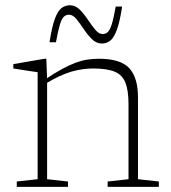

<svg xmlns="http://www.w3.org/2000/svg" viewBox="-20 -730 669 750"><path d="M164 -421.5V-30L245.5 -21V0H45.5V-21L127 -30V-448Q119 -449 92.5 -453Q66 -457 32 -462.5V-479.5L153.5 -500.5H161ZM400.5 -21 482 -30V-322.5Q482 -376.5 470 -407Q458 -437.5 428 -450Q398 -462.5 343.5 -462.5Q301.5 -462.5 258.5 -450Q215.5 -437.5 158.5 -403.5L155 -419Q192.5 -444 221.2 -459.8Q250 -475.5 274 -484.5Q298 -493.5 320.2 -497Q342.5 -500.5 367 -500.5Q450.5 -500.5 484.8 -463.8Q519 -427 519 -349V-30L600.5 -21V0H400.5ZM457 -704.5Q448 -644 436.2 -612.8Q424.5 -581.5 410.2 -570.8Q396 -560 378 -560Q356.5 -560 339.2 -577Q322 -594 307.2 -616.2Q292.5 -638.5 278.5 -655.5Q264.5 -672.5 249.5 -672.5Q238 -672.5 229.5 -664.8Q221 -657 214 -634Q207 -611 198.5 -565H173.5Q183 -626 194.5 -657Q206 -688 220.8 -698.8Q235.5 -709.5 253 -709.5Q274.5 -709.5 291.5 -692.5Q308.5 -675.5 323.2 -653.2Q338 -631 352 -614Q366 -597 381 -597Q392.5 -597 401 -604.8Q409.5 -612.5 416.8 -635.8Q424 -659 432 -704.5Z"/></svg>

Font: Newsreader 9pt ExtraLight
Style: Regular
Weight: 250
Designer: Hugues Gentile
Foundry: Production Type
Version: Version 1.003